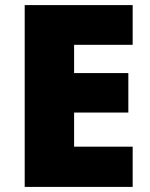

<svg xmlns="http://www.w3.org/2000/svg" viewBox="-20 -734 589 754"><path d="M501 0V-158H271V-292H484V-447H271V-558H501V-714H77V0Z"/></svg>

Font: Noto Sans UI Black
Style: Regular
Weight: 900
Designer: Monotype Design Team
Foundry: Monotype Imaging Inc.
Version: Version 1.901